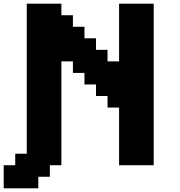

<svg xmlns="http://www.w3.org/2000/svg" viewBox="-20 -895 977 1040"><path d="M0 125H187.5V62.5H250V0H312.5V-562.5H375V-500H437.5V-437.5H500V-375H562.5V-312.5H625V0H812.5V-875H625V-562.5H562.5V-625H500V-687.5H437.5V-750H375V-812.5H312.5V-875H125V-62.5H62.5V0H0Z"/></svg>

Font: Faithful 32x
Style: Semibold
Weight: 400
Foundry: Faithful Resource Pack
Version: Version 1.0; January 27, 2023